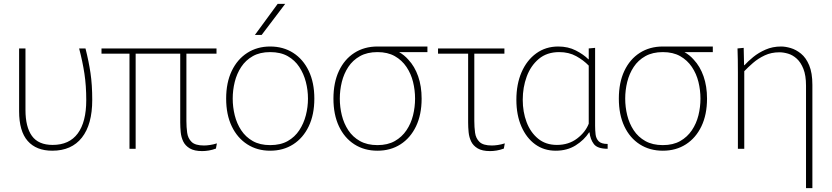

<svg xmlns="http://www.w3.org/2000/svg" viewBox="-20 -771 4310 995"><path d="M251 10Q168 10 123.5 -40.5Q79 -91 79 -195V-520H112V-201Q112 -113 145.5 -66.5Q179 -20 253 -20Q339 -20 383 -79.5Q427 -139 427 -252Q427 -327 417.5 -389.5Q408 -452 390 -520H423Q440 -453 449 -392.5Q458 -332 458 -253Q458 -126 404.5 -58Q351 10 251 10Z M683 0H651V-493H506V-520H1102V-493H946V-144Q946 -112 950 -83Q954 -54 973 -35.5Q992 -17 1037 -17Q1050 -17 1067.5 -19.5Q1085 -22 1104 -28L1099 -1Q1080 6 1062 9Q1044 12 1028 12Q987 12 963.5 -2Q940 -16 929.5 -38Q919 -60 916.5 -86Q914 -112 914 -136V-493H683Z M1380 10Q1313 10 1261.5 -23Q1210 -56 1181 -116.5Q1152 -177 1152 -260Q1152 -343 1181 -403.5Q1210 -464 1261.5 -497Q1313 -530 1380 -530Q1448 -530 1499.5 -497Q1551 -464 1580 -403.5Q1609 -343 1609 -260Q1609 -177 1580 -116.5Q1551 -56 1499.5 -23Q1448 10 1380 10ZM1380 -19Q1434 -19 1471 -40Q1508 -61 1531 -96Q1554 -131 1565 -173.5Q1576 -216 1576 -260Q1576 -304 1565 -346.5Q1554 -389 1531 -424Q1508 -459 1471 -480Q1434 -501 1380 -501Q1327 -501 1290 -480Q1253 -459 1230 -424Q1207 -389 1196.5 -346.5Q1186 -304 1186 -260Q1186 -216 1196.5 -173.5Q1207 -131 1230 -96Q1253 -61 1290 -40Q1327 -19 1380 -19ZM1301 -590 1419 -751H1458L1336 -590Z M1936 10Q1868 10 1816.5 -23Q1765 -56 1736.5 -116.5Q1708 -177 1708 -260Q1708 -343 1736.5 -403.5Q1765 -464 1816.5 -497Q1868 -530 1936 -530H2195V-501H2048Q2075 -486 2096 -462Q2129 -427 2147 -375.5Q2165 -324 2165 -260Q2165 -177 2136 -116.5Q2107 -56 2055.5 -23Q2004 10 1936 10ZM1936 -19Q1989 -19 2026 -40Q2063 -61 2086.5 -96Q2110 -131 2120.5 -173.5Q2131 -216 2131 -260Q2131 -304 2120.5 -346.5Q2110 -389 2086.5 -424Q2063 -459 2026 -480Q1989 -501 1936 -501Q1883 -501 1845.5 -480Q1808 -459 1785 -424Q1762 -389 1751.5 -346.5Q1741 -304 1741 -260Q1741 -216 1751.5 -173.5Q1762 -131 1785 -96Q1808 -61 1845.5 -40Q1883 -19 1936 -19Z M2520 12Q2479 12 2455.5 -2Q2432 -16 2421.5 -38Q2411 -60 2408.5 -86Q2406 -112 2406 -136V-493H2250V-520H2594V-493H2438V-144Q2438 -112 2442 -83Q2446 -54 2465 -35.5Q2484 -17 2529 -17Q2542 -17 2559.5 -19.5Q2577 -22 2596 -28L2591 -1Q2572 6 2554 9Q2536 12 2520 12Z M2860 10Q2799 10 2753.5 -23Q2708 -56 2682 -115.5Q2656 -175 2656 -254Q2656 -335 2683 -397Q2710 -459 2759 -494.5Q2808 -530 2873 -530Q2924 -530 2964 -509.5Q3004 -489 3029 -464H3031V-520L3064 -523V-119Q3064 -96 3066.5 -74.5Q3069 -53 3082.5 -39Q3096 -25 3129 -25V0Q3076 0 3057.5 -24.5Q3039 -49 3035 -85H3033Q3007 -45 2963 -17.5Q2919 10 2860 10ZM2866 -20Q2927 -20 2970.5 -53Q3014 -86 3031 -130V-431Q3004 -459 2966 -480Q2928 -501 2878 -501Q2814 -501 2772 -465.5Q2730 -430 2709.5 -374Q2689 -318 2689 -254Q2689 -191 2709 -138Q2729 -85 2768.5 -52.5Q2808 -20 2866 -20Z M3415 10Q3347 10 3295.5 -23Q3244 -56 3215.5 -116.5Q3187 -177 3187 -260Q3187 -343 3215.5 -403.5Q3244 -464 3295.5 -497Q3347 -530 3415 -530H3674V-501H3527Q3554 -486 3575 -462Q3608 -427 3626 -375.5Q3644 -324 3644 -260Q3644 -177 3615 -116.5Q3586 -56 3534.5 -23Q3483 10 3415 10ZM3415 -19Q3468 -19 3505 -40Q3542 -61 3565.5 -96Q3589 -131 3599.5 -173.5Q3610 -216 3610 -260Q3610 -304 3599.5 -346.5Q3589 -389 3565.5 -424Q3542 -459 3505 -480Q3468 -501 3415 -501Q3362 -501 3324.5 -480Q3287 -459 3264 -424Q3241 -389 3230.5 -346.5Q3220 -304 3220 -260Q3220 -216 3230.5 -173.5Q3241 -131 3264 -96Q3287 -61 3324.5 -40Q3362 -19 3415 -19Z M3804 -395Q3804 -433 3803.5 -462Q3803 -491 3802 -520L3834 -523L3836 -433H3838Q3856 -453 3883.5 -475.5Q3911 -498 3947.5 -514Q3984 -530 4028 -530Q4050 -530 4077.5 -522Q4105 -514 4131 -493Q4157 -472 4173.5 -432.5Q4190 -393 4190 -331V204H4157V-327Q4157 -380 4143.5 -414Q4130 -448 4109 -467Q4088 -486 4064 -493Q4040 -500 4019 -500Q3977 -500 3943 -484Q3909 -468 3882.5 -445Q3856 -422 3837 -402V0H3804Z"/></svg>

Font: Murecho ExtraLight
Style: Regular
Weight: 200
Designer: Neil Summerour
Foundry: Positype
Version: Version 1.010; ttfautohint (v1.8.3)